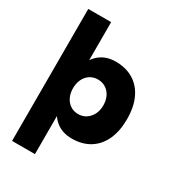

<svg xmlns="http://www.w3.org/2000/svg" viewBox="-212 -817 1024 1134"><g transform="rotate(30 300.0 -250.0)"><path d="M51 200V-700H207V200ZM349 12Q287 12 245 -19.5Q203 -51 182 -110Q161 -169 161 -250Q161 -332 182 -390.5Q203 -449 245 -480.5Q287 -512 349 -512Q419 -512 470 -480.5Q521 -449 548 -390.5Q575 -332 575 -250Q575 -169 548 -110Q521 -51 470 -19.5Q419 12 349 12ZM309 -132Q339 -132 362 -147Q385 -162 399 -188.5Q413 -215 413 -250Q413 -285 400 -311.5Q387 -338 363.5 -353Q340 -368 310 -368Q280 -368 256.5 -353Q233 -338 220 -311Q207 -284 207 -250Q207 -215 220 -188.5Q233 -162 256 -147Q279 -132 309 -132Z"/></g></svg>

Font: Figtree Light ExtraBold
Style: Regular
Weight: 800
Version: Version 2.001;gftools[0.9.30]